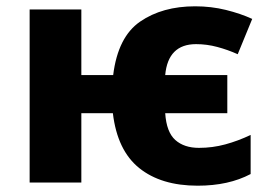

<svg xmlns="http://www.w3.org/2000/svg" viewBox="-20 -579 855 609"><path d="M607 10Q705 10 775 -27V-151Q735 -132 694.5 -121Q654 -110 611 -110Q564 -110 536 -135Q508 -160 504 -220H701V-341H504Q513 -439 602 -439Q636 -439 669.5 -430Q703 -421 734 -407L780 -519Q743 -536 696.5 -547.5Q650 -559 599 -559Q495 -559 424.5 -510.5Q354 -462 339 -341H238V-549H74V0H238V-220H338Q352 -102 421.5 -46Q491 10 607 10Z"/></svg>

Font: Noto Sans UI Extra
Style: Regular
Weight: 800
Designer: Monotype Design Team
Foundry: Monotype Imaging Inc.
Version: Version 1.901